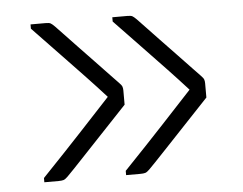

<svg xmlns="http://www.w3.org/2000/svg" viewBox="-40 -569 680 538"><g transform="rotate(-5 300.0 -300.0)"><path d="M294 -510V-522H336Q346 -522 350 -520Q354 -518 362 -510Q366 -506 382 -489Q398 -472 420 -449Q442 -426 464.5 -402.5Q487 -379 504 -361Q521 -343 527 -337Q534 -330 535.5 -325.5Q537 -321 537 -315V-275Q506 -242 470.5 -204.5Q435 -167 405 -135Q375 -103 360 -88Q353 -81 348 -79.5Q343 -78 334 -78H294V-90Q362 -161 407 -209.5Q452 -258 492 -301Q464 -332 436 -361.5Q408 -391 374 -426.5Q340 -462 294 -510ZM64 -510V-522H106Q116 -522 120 -520Q124 -518 132 -510Q136 -506 152 -489Q168 -472 190 -449Q212 -426 234.5 -402.5Q257 -379 274 -361Q291 -343 297 -337Q304 -330 305.5 -325.5Q307 -321 307 -315V-275Q276 -242 240.5 -204.5Q205 -167 175 -135Q145 -103 130 -88Q123 -81 118 -79.5Q113 -78 104 -78H64V-90Q132 -161 177 -209.5Q222 -258 262 -301Q234 -332 206 -361.5Q178 -391 144 -426.5Q110 -462 64 -510Z"/></g></svg>

Font: Recursive Sn Lnr St Lt
Style: Regular
Weight: 300
Version: Version 1.079;hotconv 1.0.112;makeotfexe 2.5.65598; ttfautoh